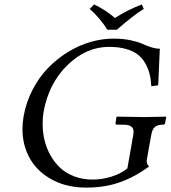

<svg xmlns="http://www.w3.org/2000/svg" viewBox="-20 -832 768 864"><path d="M462.9 -698.2Q432.6 -748 383.8 -792L403.8 -812Q458.5 -785.2 497.1 -751Q554.2 -787.6 618.2 -812L627 -792Q577.1 -760.7 505.9 -698.2ZM491.2 -658.2Q532.7 -658.2 566.7 -651.1Q600.6 -644 618.9 -635.5Q637.2 -627 658.7 -619.9Q680.2 -612.8 699.2 -612.8L691.9 -448.2L661.1 -443.8Q659.2 -475.6 652.8 -500.5Q646.5 -525.4 632.8 -548.8Q619.1 -572.3 598.6 -587.6Q578.1 -603 545.4 -612.1Q512.7 -621.1 470.2 -621.1Q367.7 -621.1 283.2 -538.6Q198.7 -456.1 175.8 -327.1Q171.9 -304.2 171.9 -273.9Q171.9 -237.3 180.2 -201.9Q188.5 -166.5 206.5 -134Q224.6 -101.6 250.5 -77.1Q276.4 -52.7 314.2 -38.3Q352.1 -23.9 397 -23.9Q439.5 -23.9 481.7 -37.1Q523.9 -50.3 553.2 -74.2L580.1 -227.1Q581.1 -231 581.1 -238.8Q581.1 -255.4 569.8 -263.2Q558.6 -271 533.2 -271H506.8Q498.5 -271 500 -278.8L503.9 -305.2L506.8 -307.1Q592.8 -305.2 631.8 -305.2L726.1 -307.1L728 -305.2L723.1 -278.8Q721.7 -271 713.9 -271H712.9Q688 -271 676.8 -260.3Q665 -249.5 661.1 -227.1L640.1 -110.8V-106Q640.1 -93.8 650.9 -83Q588.4 -36.6 520.5 -12.2Q452.6 12.2 368.2 12.2Q280.8 12.2 214.8 -23.2Q148.9 -58.6 115 -117.9Q81.1 -177.2 81.1 -251Q81.1 -275.4 85.9 -307.1Q97.2 -371.6 126.5 -428Q155.8 -484.4 196 -525.9Q236.3 -567.4 285.4 -597.7Q334.5 -627.9 387 -643.1Q439.5 -658.2 491.2 -658.2Z"/></svg>

Font: Linux Libertine G
Style: Italic
Weight: 400
Italic angle: -12°
Designer: Philipp H. Poll
Foundry: Philipp H. Poll
Version: Version 5.1.3